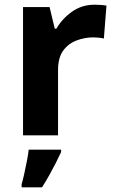

<svg xmlns="http://www.w3.org/2000/svg" viewBox="-20 -576 494 817"><path d="M383 -556Q394 -556 409 -555Q424 -554 433 -552L422 -412Q415 -414 401.5 -415.5Q388 -417 378 -417Q340 -417 305 -403.5Q270 -390 248.5 -360Q227 -330 227 -278V0H78V-546H191L213 -454H220Q244 -496 286 -526Q328 -556 383 -556ZM240 71Q230 93 217.5 117.5Q205 142 190.5 168Q176 194 159 221H72V208Q78 188 83.5 162Q89 136 94.5 109Q100 82 102 61H240Z"/></svg>

Font: Noto Sans Cham
Style: Regular
Weight: 400
Designer: Monotype Design Team
Foundry: Monotype Imaging Inc.
Version: Version 2.002